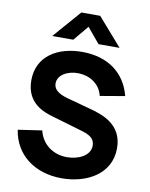

<svg xmlns="http://www.w3.org/2000/svg" viewBox="-103 -1034 876 1123"><g transform="rotate(10 335.5 -472.5)"><path d="M342 15C489 15 631 -59 631 -214C631 -359 506 -395 432 -415L307 -449C261 -461 211 -479 211 -526C211 -577 271 -609 335 -607C400 -605 462 -568 478 -498L625 -523C590 -658 486 -732 337 -734C189 -735 68 -664 68 -519C68 -382 175 -347 231 -331L418 -276C474 -259 488 -233 488 -204C488 -144 418 -112 351 -112C271 -112 202 -158 182 -241L40 -220C62 -74 182 15 342 15ZM143.5 -795H268.5L343.5 -885L418.5 -795H543.5L399.5 -960H287.5Z"/></g></svg>

Font: Eudonet ExtraBold
Style: Regular
Weight: 800
Designer: Mikhail Sharanda
Foundry: Mikhail Sharanda
Version: Version 4.503;Glyphs 3.1.2 (3151)